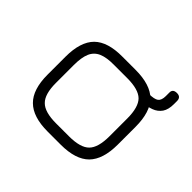

<svg xmlns="http://www.w3.org/2000/svg" viewBox="-128 -694 857 857"><g transform="rotate(45 301.0 -265.0)"><path d="M342.5 0C342.5 0 260.5 0 260.5 0C198 0 152.5 -14.5 123.5 -43.5C94.5 -72 80 -117.5 80 -179.5C80 -179.5 80 -179.5 80 -179.5C80 -179.5 80 -292.5 80 -292.5C80 -355.5 94.5 -401.5 123.5 -430.5C152.5 -459 198 -473 260.5 -472.5C260.5 -472.5 260.5 -472.5 260.5 -472.5C260.5 -472.5 342.5 -472.5 342.5 -472.5C405 -472.5 450.5 -458 479.5 -429.5C508 -400.5 522.5 -355 522.5 -292.5C522.5 -292.5 522.5 -292.5 522.5 -292.5C522.5 -292.5 522.5 -180.5 522.5 -180.5C522.5 -118 508 -72.5 479.5 -43.5C450.5 -14.5 405 0 342.5 0C342.5 0 342.5 0 342.5 0ZM132.5 -292.5C132.5 -292.5 132.5 -179.5 132.5 -179.5C132.5 -132.5 142 -99.5 161 -81C179.5 -62 213 -52.5 260.5 -52.5C260.5 -52.5 260.5 -52.5 260.5 -52.5C260.5 -52.5 342.5 -52.5 342.5 -52.5C390 -52.5 423.5 -62 442 -81C460.5 -99.5 470 -133 470 -180.5C470 -180.5 470 -180.5 470 -180.5C470 -180.5 470 -292.5 470 -292.5C470 -340 460.5 -373.5 442 -392C423.5 -410.5 390 -420 342.5 -420C342.5 -420 342.5 -420 342.5 -420C342.5 -420 260.5 -420 260.5 -420C228.5 -420.5 203 -416.5 184.5 -408.5C166 -400.5 152.5 -387 144.5 -368.5C136.5 -350 132.5 -324.5 132.5 -292.5C132.5 -292.5 132.5 -292.5 132.5 -292.5ZM459.5 -392C459.5 -392 459.5 -392 459.5 -392C459.5 -392 459.5 -438.5 459.5 -438.5C483 -438.5 499.5 -442 508 -448.5C516.5 -455 521 -467.5 521 -485C521 -485 521 -485 521 -485C521 -485 521 -508 521 -508C521 -522.5 529.5 -530 546.5 -530C546.5 -530 546.5 -530 546.5 -530C563.5 -530 572 -521.5 572 -504.5C572 -504.5 572 -504.5 572 -504.5C572 -504.5 572 -485 572 -485C572 -462.5 567.5 -444.5 558.5 -431C549 -417.5 536 -407.5 519.5 -401.5C502.5 -395 482.5 -392 459.5 -392Z"/></g></svg>

Font: Jura-Fortis-Regular
Style: Regular
Weight: 500
Designer: Daniel Johnson, Alexei Vanyashin, Mirko Velimirovic
Foundry: Daniel Johnson
Version: ""